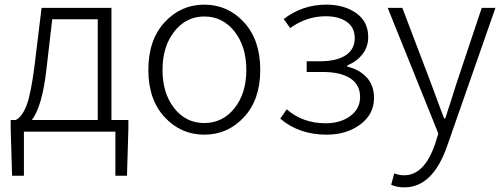

<svg xmlns="http://www.w3.org/2000/svg" viewBox="-20 -567 2167 827"><path d="M117 -50H401V-484H205L181 -277Q163 -110 117 -50ZM460 -50H533V-15L527 190H477V0H83V190H32L26 -15V-50H48Q75 -64 94 -112Q113 -160 129 -286L159 -533H460Z M619 -266Q619 -395 689 -471Q759 -547 860 -547Q961 -547 1031 -471Q1101 -395 1101 -266Q1101 -138 1031 -62.5Q961 13 860 13Q759 13 689 -62.5Q619 -138 619 -266ZM860 -496Q782 -496 731 -431.5Q680 -367 680 -266Q680 -165 730.5 -101Q781 -37 860 -37Q939 -37 990 -101Q1041 -165 1041 -266Q1041 -367 990 -431.5Q939 -496 860 -496Z M1387 13Q1268 13 1187 -56L1215 -96Q1284 -36 1383 -36Q1446 -36 1488.5 -67Q1531 -98 1531 -149Q1531 -202 1489 -229.5Q1447 -257 1370 -257H1301V-303H1356Q1430 -303 1469 -329Q1508 -355 1508 -402Q1508 -449 1473.5 -473Q1439 -497 1383 -497Q1300 -497 1230 -446L1202 -485Q1283 -547 1385 -547Q1463 -547 1514.5 -510.5Q1566 -474 1566 -407Q1566 -366 1542 -334.5Q1518 -303 1476 -285V-280Q1527 -268 1559 -234Q1591 -200 1591 -145Q1591 -75 1532 -31Q1473 13 1387 13Z M1722 240Q1689 240 1665 229L1678 180Q1700 188 1721 188Q1808 188 1854 53L1868 8L1650 -533H1713L1837 -207Q1884 -79 1893 -57H1898Q1907 -84 1923.5 -136Q1940 -188 1946 -207L2055 -533H2114L1906 62Q1844 240 1722 240Z"/></svg>

Font: Noto Sans Korean Light
Style: Regular
Weight: 300
Designer: Ryoko NISHIZUKA  (kana & ideographs); Paul D. Hunt (Latin, Greek & Cyrillic); Wenlong ZHANG  (bopomofo); Sandoll Communi
Foundry: Adobe Systems Incorporated
Version: Version 1.000;PS 1;hotconv 1.0.78;makeotf.lib2.5.61930